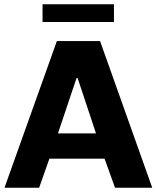

<svg xmlns="http://www.w3.org/2000/svg" viewBox="-20 -878 733 898"><path d="M1 0 246 -686H448L692 0H518L469 -136H211L163 0ZM251 -254H429L343 -513H338ZM179 -775V-858H513V-775Z"/></svg>

Font: Chivo Medium
Style: Bold
Weight: 700
Version: Version 2.002